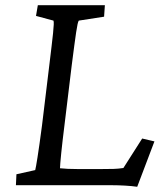

<svg xmlns="http://www.w3.org/2000/svg" viewBox="-20 -710 614 736"><path d="M506 6 572 -168 525 -179 453 -66C428 -62 405 -62 371 -62H276C249 -62 229 -63 210 -65C210 -80 217 -150 227 -229L255 -460C270 -576 276 -623 282 -631L379 -646L382 -690H125L118 -649L185 -631C189 -622 182 -568 169 -460L141 -229C127 -122 118 -69 115 -58L43 -42L41 0H410C439 0 480 2 506 6Z"/></svg>

Font: TPK Tissa Web
Style: Italic
Weight: 400
Italic angle: -7°
Designer: Jacques Le Bailly, Suppakit Chalermlarp | Katatrad Co.,Ltd.
Foundry: Jacques Le Bailly, Cadson Demak Co.,Ltd.
Version: Version 5.000;Glyphs 3.1.2 (3151)